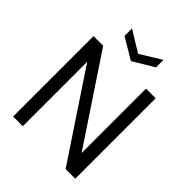

<svg xmlns="http://www.w3.org/2000/svg" viewBox="-246 -1041 1182 1182"><g transform="rotate(45 345.0 -450.5)"><path d="M74 0V-700H158L531 -139V-700H615V0H531L158 -561V0ZM345 -754 208 -836V-901L345 -817L482 -901V-836Z"/></g></svg>

Font: DM Sans 20pt
Style: Regular
Weight: 400
Version: Version 4.004;gftools[0.9.30]